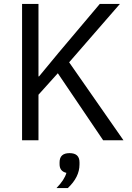

<svg xmlns="http://www.w3.org/2000/svg" viewBox="-20 -718 674 983"><path d="M387 113V124Q387 189 327 245H269Q310 203 320 167Q285 159 285 123V113Q285 66 336 66Q387 66 387 113ZM508 0 276 -343 177 -233V0H93V-698H177V-327H180L280 -448L491 -698H594L334 -399L612 0Z"/></svg>

Font: Aneliza
Style: Regular
Weight: 400
Designer: Mike Abbink, Paul van der Laan, Pieter van Rosmalen
Foundry: Bold Monday
Version: Version 3.0